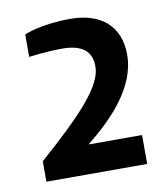

<svg xmlns="http://www.w3.org/2000/svg" viewBox="-58 -815 464 537"><g transform="rotate(-10 173.5 -546.5)"><path d="M31.7 -328.1H317.9V-410.2H167V-411.1C237.8 -467.8 315.9 -545.9 315.9 -639.2C315.9 -722.2 260.7 -765.1 176.8 -765.1C91.8 -765.1 44.9 -744.1 44.9 -744.1V-680.2C44.9 -680.2 94.7 -687 139.6 -687C194.8 -687 222.7 -666 222.7 -622.1C222.7 -567.9 159.7 -499 31.7 -386.2Z"/></g></svg>

Font: Doppio One
Style: Regular
Weight: 400
Designer: Szymon Celej
Foundry: Sorkin Type Co
Version: Version 1.002